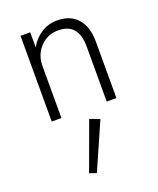

<svg xmlns="http://www.w3.org/2000/svg" viewBox="-146 -558 797 968"><g transform="rotate(-20 252.5 -74.0)"><path d="M261 52 314 72 204 322 167 309ZM374 -296Q374 -421 266 -421Q208 -421 169.5 -380Q131 -339 131 -280V0H79V-460H131V-379Q154 -421 192.5 -445.5Q231 -470 278 -470Q349 -470 387.5 -426Q426 -382 426 -302V0H374Z"/></g></svg>

Font: Renner* Light
Style: Light
Weight: 300
Version: Version 003.000 ; ttfautohint (v0.97) -l 8 -r 50 -G 200 -x 1